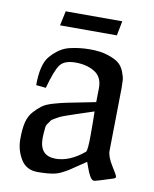

<svg xmlns="http://www.w3.org/2000/svg" viewBox="-78 -723 634 792"><g transform="rotate(10 239.0 -326.5)"><path d="M120 -602 133 -663H370L358 -602ZM415 -392 411 -128Q411 -103 433.5 -67.5Q456 -32 456 -26.5Q456 -21 447 -18Q377 5 368.5 5Q360 5 351.5 -9.5Q343 -24 336 -45Q329 -66 328 -67Q313 -57 291 -42Q269 -27 260.5 -21.5Q252 -16 236.5 -8Q221 0 209 3Q181 10 133.5 10Q86 10 63 -28Q40 -66 40 -111Q40 -156 47 -183Q54 -210 70 -228Q86 -246 102 -258Q118 -270 147.5 -278.5Q177 -287 198.5 -291.5Q220 -296 259 -303.5Q298 -311 322 -316L323 -376Q323 -422 290 -442Q257 -462 210.5 -462Q164 -462 146 -438.5Q128 -415 107 -338L66 -342Q66 -429 96 -464Q132 -506 174 -516Q216 -526 259.5 -526Q303 -526 334 -516Q365 -506 380.5 -493.5Q396 -481 404.5 -459.5Q413 -438 414 -425Q415 -412 415 -392ZM130 -131Q130 -57 197 -57Q256 -57 316 -107Q323 -113 323 -180Q323 -247 322 -277Q304 -271 276.5 -262Q249 -253 237.5 -249Q226 -245 207 -238.5Q188 -232 181.5 -228Q175 -224 163.5 -218Q152 -212 149 -206.5Q146 -201 140 -193.5Q134 -186 133 -176Q130 -148 130 -131Z"/></g></svg>

Font: Prociono
Style: Regular
Weight: 400
Designer: Barry Schwartz
Foundry: The Crud Factory
Version: Version 2.301